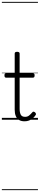

<svg xmlns="http://www.w3.org/2000/svg" viewBox="-20 -1287 428 2064"><path d="M244 17Q208 17 184.5 2.5Q161 -12 149.5 -40Q138 -68 138 -107V-452H47Q36 -452 32 -458Q28 -464 28 -476Q28 -489 32 -494.5Q36 -500 47 -500H138V-711Q138 -721 144.5 -725.5Q151 -730 164 -730Q177 -730 184 -725.5Q191 -721 191 -711V-500H332Q343 -500 347.5 -494.5Q352 -489 352 -476Q352 -464 347.5 -458Q343 -452 332 -452H191V-119Q191 -78 203 -54.5Q215 -31 250 -31Q275 -31 292.5 -45Q310 -59 327 -79Q334 -88 341.5 -86.5Q349 -85 357 -79Q364 -72 366 -64.5Q368 -57 363 -50Q349 -29 331 -14Q313 1 291 9Q269 17 244 17ZM0 747H388V757H0ZM0 -20H388V0H0ZM0 -505H388V-500H0ZM0 -1267H388V-1257H0Z"/></svg>

Font: Playwrite VN Guides
Style: Regular
Weight: 400
Designer: Veronika Burian, José Scaglione
Foundry: TypeTogether
Version: Version 1.003